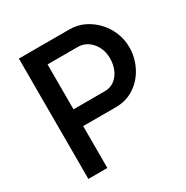

<svg xmlns="http://www.w3.org/2000/svg" viewBox="-163 -846 949 981"><g transform="rotate(-30 311.5 -355.0)"><path d="M80 0V-710H378Q426 -710 466 -690Q506 -670 536 -637Q566 -604 582 -563Q598 -522 598 -479Q598 -420 571.5 -366.5Q545 -313 496.5 -280Q448 -247 384 -247H192V0ZM192 -346H377Q409 -346 433 -363.5Q457 -381 470.5 -411Q484 -441 484 -479Q484 -518 468 -548Q452 -578 426.5 -594.5Q401 -611 371 -611H192Z"/></g></svg>

Font: Raleway Thin SemiBold
Style: Regular
Weight: 600
Version: Version 4.026